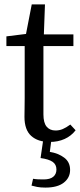

<svg xmlns="http://www.w3.org/2000/svg" viewBox="-20 -631 365 871"><path d="M177 -112Q177 -74 191.5 -56.5Q206 -39 232 -39Q249 -39 264.5 -45.5Q280 -52 299 -66L323 -40Q303 -14 273 -0.5Q243 13 205 13Q152 13 121.5 -14.5Q91 -42 91 -101Q91 -120 91.5 -138.5Q92 -157 92 -186V-422H9V-466L98 -477L124 -611H184L179 -475H313V-422H177ZM164 86 177 -3H214L206 58Q244 64 271 84Q298 104 298 140Q298 175 269.5 197.5Q241 220 186 220Q164 220 148.5 217Q133 214 123 211L130 180Q142 182 153 182.5Q164 183 178 183Q207 183 221.5 171Q236 159 236 138Q236 115 218.5 103Q201 91 164 86Z"/></svg>

Font: Source Serif Pro
Style: Regular
Weight: 400
Designer: Frank Grießhammer
Foundry: Adobe Systems Incorporated
Version: Version 2.000;PS 1.000;hotconv 16.6.51;makeotf.lib2.5.65220